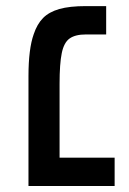

<svg xmlns="http://www.w3.org/2000/svg" viewBox="-20 -622 433 642"><path d="M75.2 -367.2Q75.2 -458.5 92.8 -507.8Q104 -541.5 124 -561.8Q144 -582 178.2 -591.8Q212.4 -601.6 267.1 -601.6H335V-506.8H267.1Q231.9 -506.8 212.9 -493.4Q193.8 -480 186.5 -444.3Q179.2 -408.7 179.2 -341.8V-94.7H363.3V0H75.2Z"/></svg>

Font: Arimo Medium
Style: Regular
Weight: 500
Designer: Steve Matteson
Foundry: Monotype Imaging Inc.
Version: Version 1.33